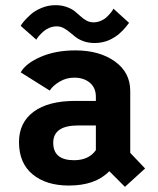

<svg xmlns="http://www.w3.org/2000/svg" viewBox="-20 -707 610 743"><path d="M347 -540.5Q323 -540.5 304 -547.2Q285 -554 272.8 -563.5Q260.5 -573 249.8 -582.2Q239 -591.5 226.5 -598.2Q214 -605 200 -605Q185.5 -605 172.2 -599.8Q159 -594.5 150 -586.8Q141 -579 134 -571.5Q127 -564 124 -559L120.5 -553.5L60 -607Q63 -613 72 -623.8Q81 -634.5 97.8 -650Q114.5 -665.5 140.5 -676.2Q166.5 -687 194.5 -687Q218 -687 237.2 -680.2Q256.5 -673.5 268.8 -663.8Q281 -654 291.8 -644Q302.5 -634 315 -627.2Q327.5 -620.5 341.5 -620.5Q356 -620.5 369.2 -626Q382.5 -631.5 391 -639.2Q399.5 -647 406.2 -654.8Q413 -662.5 416 -668L419 -673.5L479.5 -618.5Q479 -618 475 -612.8Q471 -607.5 467 -602.5Q463 -597.5 455.8 -590Q448.5 -582.5 441 -576Q433.5 -569.5 422.8 -562.8Q412 -556 401 -551.2Q390 -546.5 375.8 -543.5Q361.5 -540.5 347 -540.5ZM463.5 16 403 -44.5Q349.5 11 246.5 11Q158.5 11 106 -32.5Q53.5 -76 53.5 -157Q53.5 -232.5 110 -274.5Q166.5 -316.5 271 -316.5H351V-332Q351 -367 327.8 -386.8Q304.5 -406.5 267 -406.5Q236.5 -406.5 210.5 -391Q184.5 -375.5 172.5 -356.5L60 -427Q80 -462 137.5 -487Q195 -512 272 -512Q364.5 -512 424.2 -469.5Q484 -427 484 -355V-115.5L541.5 -55ZM266.5 -87Q323.5 -87 351 -126V-221.5H282.5Q186 -221.5 186 -154.5Q186 -87 266.5 -87Z"/></svg>

Font: League Mono Narrow SemiBold
Style: Regular
Weight: 600
Width: 3
Designer: Tyler Finck
Foundry: The League of Moveable Type / Tyler Finck
Version: Version 2.210